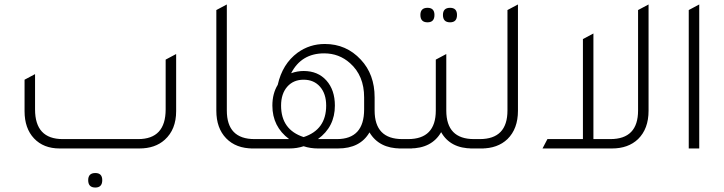

<svg xmlns="http://www.w3.org/2000/svg" viewBox="-20 -665 3242 860"><path d="M247 0Q175 0 132.5 -45Q90 -90 90 -167V-308L137 -333V-175Q137 -42 261 -42H599Q722 -42 722 -175V-398L769 -423V-167Q769 -85 718 -39Q675 0 604 0ZM407 175Q375 175 375 142Q375 110 407 110Q438 110 438 142Q438 175 407 175Z M1113 0Q1037 0 993 -45.5Q949 -91 949 -169V-620L996 -645V-170Q996 -42 1120 -42H1163V0Z M1782 -42H1825V0H1775Q1678 0 1635 -72Q1593 0 1494 0H1404Q1370 0 1340 -10Q1310 0 1276 0H1103V-42H1275Q1200 -98 1200 -192Q1200 -246 1224 -285Q1245 -379 1313 -429Q1367 -468 1435 -468Q1531 -468 1596 -398Q1658 -332 1658 -229V-170Q1658 -42 1782 -42ZM1489 -42Q1611 -42 1611 -175V-229Q1611 -326 1548 -382Q1499 -426 1432 -426Q1330 -426 1284 -337Q1312 -347 1340 -347Q1404 -347 1442 -304.5Q1480 -262 1480 -192Q1480 -97 1404 -42ZM1340 -51Q1441 -84 1441 -192Q1441 -245 1413.5 -276.5Q1386 -308 1340 -308Q1294 -308 1266.5 -276.5Q1239 -245 1239 -192Q1239 -84 1340 -51Z M1895 -565Q1863 -565 1863 -598Q1863 -630 1895 -630Q1926 -630 1926 -598Q1926 -565 1895 -565ZM1996 -565Q1964 -565 1964 -598Q1964 -630 1996 -630Q2027 -630 2027 -598Q2027 -565 1996 -565ZM2103 -42H2146V0H2096Q1997 0 1956 -73Q1914 0 1815 0H1765V-42H1808Q1932 -42 1932 -170V-398L1979 -423V-170Q1979 -42 2103 -42Z M2086 0V-42H2129Q2253 -42 2253 -170V-620L2300 -645V-169Q2300 -88 2253 -42Q2209 0 2136 0Z M2838 -620 2885 -645V-169Q2885 -88 2838 -42Q2794 0 2721 0H2410L2432 -42H2591V-490L2638 -515V-42H2714Q2838 -42 2838 -170Z M3065 0V-620L3112 -645V0Z"/></svg>

Font: TajawalTap
Style: Regular
Weight: 300
Designer: Boutros Fonts
Foundry: Created by Boutros International 2017
Version: Version 2.700